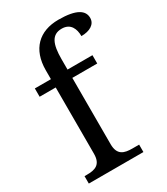

<svg xmlns="http://www.w3.org/2000/svg" viewBox="-190 -855 820 941"><g transform="rotate(-30 219.5 -385.0)"><path d="M27 0H336V-42H298C253 -42 216 -51 216 -114V-489H357V-536H216V-595C216 -679 234 -724 291 -724C342 -724 357 -684 357 -644C405 -644 439 -664 439 -700C439 -741 403 -770 299 -770C190 -770 122 -705 122 -586V-536H31V-489H122V-114C122 -51 85 -42 40 -42H27Z"/></g></svg>

Font: Noto Serif Balinese
Style: Regular
Weight: 400
Designer: Monotype Design Team
Foundry: Monotype Imaging Inc.
Version: Version 2.005